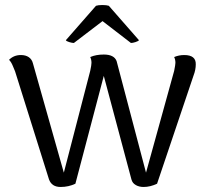

<svg xmlns="http://www.w3.org/2000/svg" viewBox="-20 -733 821 764"><path d="M175 -19 40 -449Q38 -453 31.5 -469.5Q25 -486 16 -495Q35 -514 63 -514Q82 -514 94.5 -505.5Q107 -497 111 -481L234 -46L339 -451Q344 -474 344 -483Q344 -496 339 -506Q362 -516 393 -516Q434 -516 444 -490L561 -46L673 -451Q678 -476 678 -483Q678 -496 673 -506Q692 -514 713 -514Q760 -514 759 -477Q759 -455 750 -432L605 -2Q578 11 551 11Q534 11 520.5 3.5Q507 -4 503 -19L393 -431L280 -2Q253 11 221 11Q186 11 175 -19ZM242 -573 362 -710Q371 -713 387 -713Q404 -713 413 -710L533 -573Q530 -569 519 -565.5Q508 -562 501 -562L388 -649L274 -562Q267 -562 255.5 -565.5Q244 -569 242 -573Z"/></svg>

Font: Arima Madurai
Style: Regular
Weight: 400
Designer: Joana Correia and Natanael Gama
Foundry: NDISCOVER
Version: Version 1.019